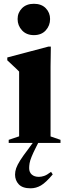

<svg xmlns="http://www.w3.org/2000/svg" viewBox="-20 -755 357 1014"><path d="M159 -569.5Q119.5 -569.5 96.2 -594.8Q73 -620 73 -654.5Q73 -688 96.2 -711.5Q119.5 -735 159 -735Q199 -735 221.8 -711.5Q244.5 -688 244.5 -654.5Q244.5 -620 221.8 -594.8Q199 -569.5 159 -569.5ZM248.5 -509 247 -404.5V-34.5L299.5 -16.5V0H26V-16.5L81 -35V-377Q75 -383.5 66 -392Q57 -400.5 45.2 -411.5Q33.5 -422.5 18.5 -436.5V-451.5L236 -509ZM171 21Q155 52.5 146.8 73Q138.5 93.5 136.2 107.2Q134 121 134 133Q134 154.5 147.8 166.8Q161.5 179 185.5 179Q198 179 212.8 174.2Q227.5 169.5 249.5 152.5L258.5 166Q222 209.5 196.2 224.5Q170.5 239.5 141.5 239.5Q99 239.5 79.2 218.5Q59.5 197.5 59.5 167Q59.5 150.5 65.5 133.2Q71.5 116 86.5 92.2Q101.5 68.5 129 32.5L182 -40H202Z"/></svg>

Font: Newsreader 60pt
Style: Bold
Weight: 700
Designer: Hugues Gentile
Foundry: Production Type
Version: Version 1.003